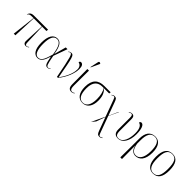

<svg xmlns="http://www.w3.org/2000/svg" viewBox="223 -2181 3804 3804"><g transform="rotate(45 2125.0 -279.0)"><path d="M100 0H145L165 -495H392L374 -98C368 -38 380 6 440 6C463 6 484 -3 506 -23L501 -30C486 -16 469 -5 453 -5C426 -5 413 -20 413 -84L399 -495H520L525 -536H133C52 -536 34 -506 11 -457L16 -454C40 -487 56 -495 121 -495H158Z M771 10C867 10 907 -86 940 -197H942C975 -20 992 6 1048 6C1073 6 1095 -7 1110 -20L1105 -27C1093 -18 1074 -5 1057 -5C1015 -5 1003 -31 964 -243L1070 -536H1021L953 -286H951C922 -475 871 -546 781 -546C673 -546 611 -443 611 -265C611 -58 688 10 771 10ZM773 -4C701 -4 653 -88 653 -270C653 -434 690 -532 784 -532C859 -532 911 -468 940 -257C897 -107 867 -4 773 -4Z M1310 0H1338C1449 -133 1515 -302 1515 -425C1515 -505 1487 -544 1444 -544C1425 -544 1410 -530 1408 -509C1452 -499 1493 -464 1493 -393C1493 -260 1414 -120 1340 -16C1253 -493 1246 -539 1178 -539C1149 -539 1131 -528 1114 -513L1120 -506C1134 -519 1148 -528 1160 -528C1201 -528 1219 -476 1310 0Z M1650 -605 1732 -783V-792C1710 -808 1686 -812 1680 -783L1642 -608ZM1722 10C1747 10 1773 -1 1789 -16L1784 -24C1767 -10 1751 -2 1731 -2C1676 -2 1669 -53 1669 -118L1671 -536H1626L1628 -118C1628 -29 1655 10 1722 10Z M2031 10C2155 10 2224 -94 2224 -245C2224 -360 2195 -439 2127 -499H2274L2279 -536H2101C1937 -536 1840 -452 1840 -252C1840 -88 1908 10 2031 10ZM2030 0C1931 0 1882 -87 1882 -253C1882 -431 1963 -499 2086 -499H2120C2161 -443 2182 -351 2182 -250C2182 -82 2124 0 2030 0Z M2417 155 2484 75 2552 -117 2651 153C2677 222 2692 246 2740 246C2764 246 2788 237 2806 220L2801 212C2782 228 2765 234 2752 234C2725 234 2718 219 2690 141L2577 -168L2672 -371H2664L2575 -173L2574 -179L2588 -221L2573 -180L2475 -447C2450 -516 2439 -539 2390 -539C2367 -539 2345 -530 2325 -513L2330 -506C2352 -522 2367 -527 2379 -527C2398 -527 2404 -517 2421 -473L2549 -124Z M3025 10C3149 10 3229 -122 3229 -309C3229 -459 3194 -544 3137 -544C3121 -544 3102 -534 3100 -509C3152 -497 3198 -447 3198 -307C3198 -157 3149 0 3029 0C2974 0 2946 -28 2946 -128V-450C2946 -508 2929 -539 2876 -539C2852 -539 2831 -530 2811 -513L2816 -506C2838 -523 2852 -528 2867 -528C2892 -528 2905 -510 2905 -453V-126C2905 -33 2943 10 3025 10Z M3325 240H3372L3369 -136H3370C3391 -21 3459 10 3514 10C3624 10 3711 -75 3711 -279C3711 -452 3645 -543 3525 -543C3394 -543 3328 -447 3328 -288V-75ZM3512 -4C3445 -4 3392 -45 3369 -188V-278C3369 -437 3409 -533 3524 -533C3631 -533 3669 -437 3669 -276C3669 -84 3599 -4 3512 -4Z M4006 10C4132 10 4198 -77 4198 -267C4198 -455 4132 -543 4010 -543C3880 -543 3815 -453 3815 -267C3815 -78 3887 10 4006 10ZM4007 0C3903 0 3857 -87 3857 -267C3857 -451 3899 -533 4009 -533C4114 -533 4156 -454 4156 -267C4156 -91 4117 0 4007 0Z"/></g></svg>

Font: Noto Serif Display SemiCondensed ExtraLight
Style: Regular
Weight: 200
Width: 4
Designer: Monotype Design Team
Foundry: Monotype Imaging Inc.
Version: Version 2.009